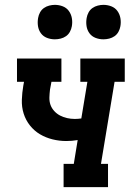

<svg xmlns="http://www.w3.org/2000/svg" viewBox="-20 -771 540 791"><path d="M242 0V-96H284L300 -194Q288 -192 276.5 -191Q265 -190 253 -190Q224 -190 196 -197Q168 -204 144.5 -218Q121 -232 103.5 -254Q86 -276 77.5 -303Q69 -330 70 -359.5Q71 -389 76 -418L79 -434H50V-530H233V-434H192L186 -402Q184 -386 183.5 -369.5Q183 -353 188 -339Q193 -325 203.5 -313.5Q214 -302 227.5 -295Q241 -288 256.5 -284.5Q272 -281 288 -281Q294 -281 301 -281.5Q308 -282 315 -283L340 -434H311V-530H494V-434H452L396 -96H425V0ZM406 -609Q389 -609 373.5 -615Q358 -621 348.5 -634Q339 -647 336.5 -663.5Q334 -680 337 -697Q339 -709 345 -720Q351 -731 361 -738Q371 -745 383 -748Q395 -751 406 -751Q423 -751 438.5 -745Q454 -739 463.5 -726Q473 -713 476 -696.5Q479 -680 476 -663Q474 -651 468 -640Q462 -629 452 -622Q442 -615 430 -612Q418 -609 406 -609ZM206 -609Q189 -609 173.5 -615Q158 -621 148.5 -634Q139 -647 136.5 -663.5Q134 -680 137 -697Q139 -709 145 -720Q151 -731 161 -738Q171 -745 183 -748Q195 -751 206 -751Q223 -751 238.5 -745Q254 -739 263.5 -726Q273 -713 276 -696.5Q279 -680 276 -663Q274 -651 268 -640Q262 -629 252 -622Q242 -615 230 -612Q218 -609 206 -609Z"/></svg>

Font: Iosevka Slab Oblique
Style: Bold
Weight: 700
Italic angle: -9°
Monospace: yes
Designer: Belleve Invis
Foundry: Belleve Invis
Version: Version 11.1.1; ttfautohint (v1.8.3)